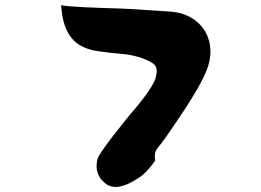

<svg xmlns="http://www.w3.org/2000/svg" viewBox="-20 -726 1040 766"><path d="M500 -690Q526 -688 571.5 -685.5Q617 -683 657 -680Q710 -676 746 -653.5Q782 -631 801 -596Q818 -565 819.5 -526.5Q821 -488 805 -447Q793 -416 768 -372.5Q743 -329 714 -285Q685 -241 660 -205Q635 -169 622 -152Q618 -148 606 -131.5Q594 -115 599 -85Q587 -68 571 -49.5Q555 -31 533 -16Q519 -7 498 4Q477 15 454 19Q431 23 409 12Q402 8 389.5 -4Q377 -16 369.5 -36.5Q362 -57 368 -88Q370 -99 387.5 -124.5Q405 -150 428 -180Q451 -210 471 -234.5Q491 -259 498 -268Q506 -277 521.5 -295.5Q537 -314 554 -336.5Q571 -359 584.5 -381Q598 -403 602 -419Q606 -437 605 -448Q604 -459 596 -468Q589 -476 562 -488Q535 -500 497 -507Q489 -509 468.5 -510.5Q448 -512 423 -515Q398 -518 373.5 -521.5Q349 -525 334 -530Q313 -537 295 -548Q277 -559 263 -578Q247 -598 237 -629Q227 -660 224 -706Q230 -703 256.5 -701Q283 -699 320 -697Q357 -695 394 -694Q431 -693 460.5 -692Q490 -691 500 -690Z"/></svg>

Font: Potta One
Style: Regular
Weight: 400
Designer: 108,108go
Foundry: Font Zone 108
Version: Version 1.000